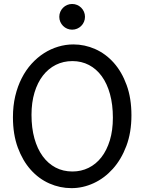

<svg xmlns="http://www.w3.org/2000/svg" viewBox="-20 -953 753 985"><path d="M654.3 -361.3Q654.3 -273.4 628.2 -204.1Q602.1 -134.8 558.8 -86.7Q515.6 -38.6 460.4 -13.2Q405.3 12.2 346.7 12.2Q287.6 12.2 233.4 -11.7Q179.2 -35.6 137.7 -82Q96.2 -128.4 71.3 -196Q46.4 -263.7 46.4 -351.6Q46.4 -410.2 58.3 -460.4Q70.3 -510.7 91.6 -552.2Q112.8 -593.8 142.1 -626Q171.4 -658.2 205.8 -680.2Q240.2 -702.1 278.6 -713.6Q316.9 -725.1 356.4 -725.1Q414.6 -725.1 468.5 -701.2Q522.5 -677.2 563.7 -630.9Q605 -584.5 629.6 -516.8Q654.3 -449.2 654.3 -361.3ZM559.1 -349.1Q559.1 -416.5 544.2 -470.5Q529.3 -524.4 502 -562Q474.6 -599.6 436.3 -619.6Q397.9 -639.6 351.6 -639.6Q305.2 -639.6 266.6 -620.4Q228 -601.1 200.2 -565.2Q172.4 -529.3 157 -478.3Q141.6 -427.2 141.6 -363.8Q141.6 -296.9 156.5 -243.2Q171.4 -189.5 199 -151.6Q226.6 -113.8 265.1 -93.5Q303.7 -73.2 351.6 -73.2Q396.5 -73.2 434.6 -92Q472.7 -110.8 500.2 -146.2Q527.8 -181.6 543.5 -232.9Q559.1 -284.2 559.1 -349.1ZM284.2 -866.7Q284.2 -880.4 289.3 -892.3Q294.4 -904.3 303.5 -913.3Q312.5 -922.4 324.5 -927.5Q336.4 -932.6 350.1 -932.6Q363.8 -932.6 375.7 -927.5Q387.7 -922.4 396.7 -913.3Q405.8 -904.3 410.9 -892.3Q416 -880.4 416 -866.7Q416 -853 410.9 -841.1Q405.8 -829.1 396.7 -820.1Q387.7 -811 375.7 -805.9Q363.8 -800.8 350.1 -800.8Q336.4 -800.8 324.5 -805.9Q312.5 -811 303.5 -820.1Q294.4 -829.1 289.3 -841.1Q284.2 -853 284.2 -866.7Z"/></svg>

Font: Andika Am
Style: Regular
Weight: 400
Designer: Victor Gaultney, Annie Olsen, Julie Remington, Don Collingsworth, Eric Hays, Becca Hirsbrunner
Foundry: SIL International
Version: Version 5.000